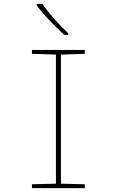

<svg xmlns="http://www.w3.org/2000/svg" viewBox="-20 -972 603 992"><path d="M313 -792H333V-799C290 -840 229 -906 199 -952H169V-945C203 -899 263 -835 313 -792ZM145 0H418V-20L295 -23V-690L418 -694V-714H145V-694L269 -690V-23L145 -20Z"/></svg>

Font: Noto Sans Mono SemiCondensed Thin
Style: Regular
Weight: 100
Width: 4
Designer: Monotype Design Team
Foundry: Monotype Imaging Inc.
Version: Version 2.014